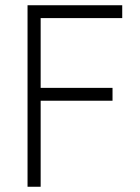

<svg xmlns="http://www.w3.org/2000/svg" viewBox="-20 -715 532 732"><path d="M135 -3H85V-695H446V-646H135V-380H409V-331H135Z"/></svg>

Font: LXGW 975 Gothic SC 200W
Style: Regular
Weight: 200
Version: Version 2.01;February 25, 2021